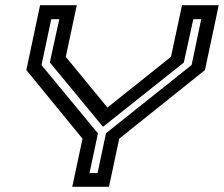

<svg xmlns="http://www.w3.org/2000/svg" viewBox="-20 -720 863 740"><path d="M258.5 0 298 -185.5 81.5 -450 134.5 -700H276L233.5 -501L394 -305.5L639 -501L681.5 -700H823L770 -450L439.5 -185.5L400 0ZM325 -53H356L388.5 -206.5L718.5 -469.5L755.5 -646H725L688.5 -479L378.5 -232.5H376L172 -479.5L208.5 -646H177.5L140 -469L357.5 -206Z"/></svg>

Font: Tourney Expanded SemiBold
Style: Italic
Weight: 600
Width: 7
Italic angle: -12°
Designer: Tyler Finck
Foundry: Etcetera Type Co
Version: Version 1.010; ttfautohint (v1.8.3)